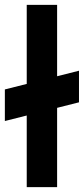

<svg xmlns="http://www.w3.org/2000/svg" viewBox="-51 -770 345 790"><path d="M-31 -272V-402L274 -479V-349ZM59 0V-750H184V0Z"/></svg>

Font: Mohave Light
Style: Bold
Weight: 700
Version: Version 2.003